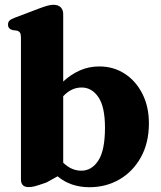

<svg xmlns="http://www.w3.org/2000/svg" viewBox="-20 -769 672 802"><path d="M244 -710.5V-428.5Q276.5 -458.5 314 -475Q351.5 -491.5 394.5 -491.5Q454 -491.5 500.8 -461.2Q547.5 -431 574.8 -377.2Q602 -323.5 602 -254Q602 -173 569 -113Q536 -53 479.8 -20Q423.5 13 353.5 13Q275 13 220.5 -32.5L174.5 -7Q140.5 5 126.2 8.8Q112 12.5 99.5 12.5Q67.5 12.5 67.5 -19.5V-612Q67.5 -626.5 63.5 -632.5Q59.5 -638.5 50.5 -641L32 -643.5Q13.5 -648.5 13.5 -666Q13.5 -676.5 19.2 -682.5Q25 -688.5 40.5 -694.5L142 -733Q165.5 -742 179.2 -745.5Q193 -749 203 -749Q223.5 -749 233.8 -738.2Q244 -727.5 244 -710.5ZM321 -403.5Q278 -403.5 244 -367V-89.5Q278 -56 320 -56Q363 -56 390.8 -98.5Q418.5 -141 418.5 -235.5Q418.5 -323 391 -363.2Q363.5 -403.5 321 -403.5Z"/></svg>

Font: Fraunces 9pt
Style: Bold
Weight: 700
Version: Version 1.000;[b76b70a41]